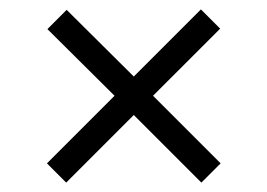

<svg xmlns="http://www.w3.org/2000/svg" viewBox="-20 -477 569 409"><path d="M409 -88 265 -232 121 -88 80 -129 224 -273 81 -415 122 -456 265 -314 408 -457 449 -416 306 -273 450 -129Z"/></svg>

Font: Martel Sans Light
Style: Regular
Weight: 300
Designer: Dan Reynolds and Mathieu Réguer
Foundry: Dan Reynolds and Mathieu Réguer
Version: Version 1.002; ttfautohint (v1.1) -l 5 -r 5 -G 72 -x 0 -D la